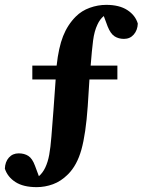

<svg xmlns="http://www.w3.org/2000/svg" viewBox="-22 -666 587 790"><path d="M111 -339V-396H211Q219 -470 237.5 -517Q256 -564 290 -598Q314 -622 347.5 -634Q381 -646 415 -646Q469 -646 502 -624.5Q535 -603 545 -569Q544 -542 528.5 -524Q513 -506 488 -506Q466 -506 449.5 -516.5Q433 -527 421 -557L405 -600Q389 -587 379 -565Q366 -538 361 -499Q356 -460 351 -396H461V-339H346L339 -229Q331 -115 313 -50.5Q295 14 258 51Q229 80 196 92Q163 104 129 104Q74 104 41.5 83Q9 62 -2 28Q-1 0 14.5 -17.5Q30 -35 55 -35Q78 -35 94.5 -24.5Q111 -14 122 16L138 59Q154 45 164 24Q175 1 180.5 -29Q186 -59 189.5 -104Q193 -149 198 -213L207 -339Z"/></svg>

Font: Source Serif Pro
Style: Bold
Weight: 700
Designer: Frank Grießhammer
Foundry: Adobe Systems Incorporated
Version: Version 3.001;hotconv 1.0.111;makeotfexe 2.5.65597